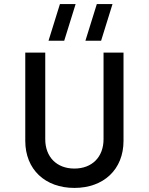

<svg xmlns="http://www.w3.org/2000/svg" viewBox="-20 -908 730 942"><path d="M345 -81C258 -81 202 -138 202 -225V-650H104V-217C104 -76 202 14 345 14C488 14 586 -76 586 -217V-650H488V-225C488 -138 432 -81 345 -81ZM218 -708H295L351 -888H274ZM399 -708H476L532 -888H455Z"/></svg>

Font: Grotesk 02 Mince
Style: Bold
Weight: 400
Designer: Frank Adebiaye, contributions by Jérémy Landes, Ariel Martín Pérez
Foundry: Velvetyne Type Foundry
Version: Version 3.000;Glyphs 3.1.2 (3150)